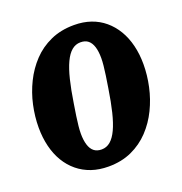

<svg xmlns="http://www.w3.org/2000/svg" viewBox="-116 -721 793 835"><g transform="rotate(-20 280.0 -304.0)"><path d="M247.4 11Q204.4 11 169 -1.1Q133.6 -13.2 105.5 -36.3Q77.4 -59.4 58 -91.8Q38.6 -124.2 28.6 -164.9Q18.6 -205.6 18.6 -252.4Q18.6 -302.6 29.9 -354.6Q41.2 -406.6 64.5 -453.9Q87.8 -501.2 122.9 -538.4Q158 -575.6 206.1 -597.3Q254.2 -619 315 -619Q357.4 -619 392.5 -606.9Q427.6 -594.8 455.1 -571.7Q482.6 -548.6 502 -516.2Q521.4 -483.8 531.4 -443.1Q541.4 -402.4 541.4 -355.6Q541.4 -305.4 530.1 -253.4Q518.8 -201.4 495.8 -154.1Q472.8 -106.8 437.7 -69.6Q402.6 -32.4 355.1 -10.7Q307.6 11 247.4 11ZM244.2 -69.2Q267.2 -69.2 284.9 -84.2Q302.6 -99.2 316.6 -129Q330.6 -158.8 341.6 -203.8Q352.6 -248.8 361.8 -308.8Q367 -340.4 370.5 -364.8Q374 -389.2 376 -408.8Q378 -428.4 378 -443.4Q378 -474.6 371.3 -495.8Q364.6 -517 351.2 -527.9Q337.8 -538.8 315.8 -538.8Q293.2 -538.8 275.3 -523.8Q257.4 -508.8 243.4 -479Q229.4 -449.2 218.4 -404.2Q207.4 -359.2 198.2 -299.2Q193 -268.2 189.5 -243.5Q186 -218.8 184 -199.7Q182 -180.6 182 -164.6Q182 -134.4 188.7 -112.7Q195.4 -91 209.1 -80.1Q222.8 -69.2 244.2 -69.2Z"/></g></svg>

Font: Roboto Serif 20pt
Style: Italic
Weight: 400
Italic angle: -10°
Designer: Greg Gazdowicz
Foundry: Commercial Type
Version: Version 1.008